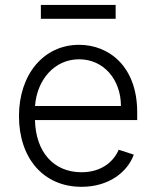

<svg xmlns="http://www.w3.org/2000/svg" viewBox="-20 -731 621 763"><path d="M304 11.4C413.4 11.4 486.9 -47.9 511.7 -116.5L451.7 -136C430.8 -87 381.4 -46.5 304 -46.5C192.5 -46.5 121.8 -127.8 119 -253.9H525.2V-285.2C525.2 -467.3 412.6 -552.9 294.4 -552.9C153.1 -552.9 55.4 -434.7 55.4 -269.5C55.4 -104 151.3 11.4 304 11.4ZM119.3 -309.7C126.1 -411.2 194.6 -495.4 294.4 -495.4C392 -495.4 460.6 -414.8 460.6 -309.7ZM439.6 -711.3H142.4V-656.2H439.6Z"/></svg>

Font: Karasuma Gothic
Style: Light
Weight: 300
Designer: Rasmus Andersson / Ryoko Nishizuka
Foundry: rsms
Version: Version 1.00